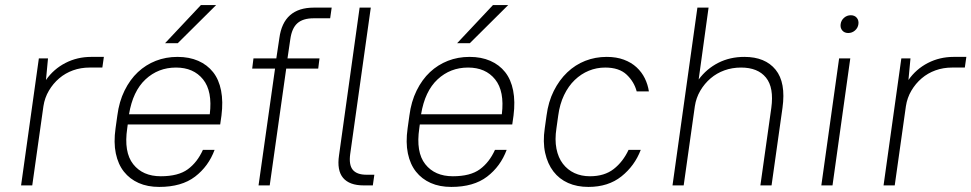

<svg xmlns="http://www.w3.org/2000/svg" viewBox="-20 -730 3825 756"><path d="M133 -500H169L161 -415Q191 -458 237.5 -482Q284 -506 339 -506H389L383 -464H333Q298 -464 267.5 -453Q237 -442 213 -421.5Q189 -401 172.5 -373Q156 -345 151 -312L107 0H63Z M607 6Q561 6 526 -9.5Q491 -25 468 -54Q445 -83 436 -126Q427 -169 435 -225L442 -275Q449 -330 470.5 -373.5Q492 -417 523 -446Q554 -475 593.5 -490.5Q633 -506 679 -506Q725 -506 760.5 -490.5Q796 -475 819 -446Q842 -417 850.5 -373.5Q859 -330 852 -275L847 -240H483L481 -225Q467 -131 504.5 -83.5Q542 -36 613 -36Q682 -36 719.5 -63.5Q757 -91 779 -140H825Q801 -75 748 -34.5Q695 6 607 6ZM673 -464Q603 -464 553 -417.5Q503 -371 488 -280H806Q817 -371 779.5 -417.5Q742 -464 673 -464ZM771 -710H831L680 -560H630Z M978 -500H1068L1080 -580Q1096 -700 1216 -700H1286L1280 -658H1215Q1173 -658 1151 -638.5Q1129 -619 1123 -575L1112 -500H1238L1233 -460H1107L1042 0H998L1063 -460H973Z M1412 0Q1356 0 1331 -29.5Q1306 -59 1315 -119L1396 -700H1440L1359 -124Q1353 -81 1369 -61.5Q1385 -42 1423 -42H1454L1448 0H1412Z M1757 6Q1711 6 1676 -9.5Q1641 -25 1618 -54Q1595 -83 1586 -126Q1577 -169 1585 -225L1592 -275Q1599 -330 1620.5 -373.5Q1642 -417 1673 -446Q1704 -475 1743.5 -490.5Q1783 -506 1829 -506Q1875 -506 1910.5 -490.5Q1946 -475 1969 -446Q1992 -417 2000.5 -373.5Q2009 -330 2002 -275L1997 -240H1633L1631 -225Q1617 -131 1654.5 -83.5Q1692 -36 1763 -36Q1832 -36 1869.5 -63.5Q1907 -91 1929 -140H1975Q1951 -75 1898 -34.5Q1845 6 1757 6ZM1823 -464Q1753 -464 1703 -417.5Q1653 -371 1638 -280H1956Q1967 -371 1929.5 -417.5Q1892 -464 1823 -464ZM1921 -710H1981L1830 -560H1780Z M2297 6Q2252 6 2217 -9.5Q2182 -25 2159 -55Q2136 -85 2126.5 -128Q2117 -171 2125 -225L2132 -275Q2139 -329 2160.5 -372Q2182 -415 2213.5 -445Q2245 -475 2284.5 -490.5Q2324 -506 2369 -506Q2407 -506 2436.5 -495Q2466 -484 2486.5 -465Q2507 -446 2519 -421.5Q2531 -397 2535 -370H2487Q2477 -408 2447.5 -436Q2418 -464 2363 -464Q2329 -464 2298.5 -451.5Q2268 -439 2243 -415Q2218 -391 2201 -355.5Q2184 -320 2178 -275L2171 -225Q2164 -180 2171 -144.5Q2178 -109 2196.5 -85Q2215 -61 2242 -48.5Q2269 -36 2303 -36Q2360 -36 2396.5 -64.5Q2433 -93 2455 -140H2503Q2479 -77 2427 -35.5Q2375 6 2297 6Z M2726 -700H2770L2731 -417Q2762 -459 2808 -482.5Q2854 -506 2911 -506Q2993 -506 3034 -455.5Q3075 -405 3061 -305L3018 0H2974L3017 -305Q3028 -385 2996 -424.5Q2964 -464 2898 -464Q2863 -464 2832.5 -453Q2802 -442 2778 -421.5Q2754 -401 2737.5 -373Q2721 -345 2716 -312L2672 0H2628Z M3284 -500H3328L3258 0H3214ZM3320 -600Q3305 -600 3296.5 -610Q3288 -620 3290 -635Q3292 -650 3303.5 -660Q3315 -670 3330 -670Q3345 -670 3353.5 -660Q3362 -650 3360 -635Q3358 -620 3346.5 -610Q3335 -600 3320 -600Z M3529 -500H3565L3557 -415Q3587 -458 3633.5 -482Q3680 -506 3735 -506H3785L3779 -464H3729Q3694 -464 3663.5 -453Q3633 -442 3609 -421.5Q3585 -401 3568.5 -373Q3552 -345 3547 -312L3503 0H3459Z"/></svg>

Font: Retni Sans Light
Style: Italic
Weight: 300
Italic angle: -8°
Designer: Vitaly Kuzmin
Foundry: ParaType Ltd.
Version: Version 1.00;June 10, 2019;FontCreator 11.5.0.2425 64-bit; t